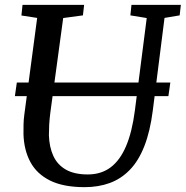

<svg xmlns="http://www.w3.org/2000/svg" viewBox="-20 -763 767 793"><path d="M659.5 -689 611 -306Q600 -220 576.2 -159.5Q552.5 -99 516.5 -61.8Q480.5 -24.5 433.5 -7.2Q386.5 10 329.5 10Q242 10 187 -17.2Q132 -44.5 105.5 -93.8Q79 -143 77 -208.5Q77 -227.5 77.2 -248Q77.5 -268.5 80.5 -290L133.5 -689L68.5 -699L73 -743H327.5L322.5 -699.5L241 -688.5L188 -298.5Q184.5 -271.5 183.2 -248Q182 -224.5 182 -204.5Q183.5 -156 200.2 -119.2Q217 -82.5 252 -62.5Q287 -42.5 342.5 -42.5Q397.5 -42.5 436.5 -71.5Q475.5 -100.5 500.5 -159Q525.5 -217.5 537 -306L586 -688.5L518.5 -699.5L523 -743H727L722 -699.5ZM683.5 -422 675.5 -366H41.5L49.5 -422Z"/></svg>

Font: Merriweather Light 18pt
Style: Italic
Weight: 400
Italic angle: -7.8°
Version: Version 2.101